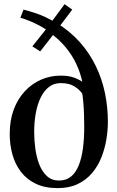

<svg xmlns="http://www.w3.org/2000/svg" viewBox="-20 -908 572 938"><path d="M262 11Q199 11 154.5 -10.5Q110 -32 81.8 -69.2Q53.5 -106.5 40.5 -154Q27.5 -201.5 27.5 -253.5Q27.5 -321 47.5 -373.8Q67.5 -426.5 102.5 -463.5Q137.5 -500.5 182.2 -519.5Q227 -538.5 275.5 -538.5Q314.5 -538.5 339.8 -529.5Q365 -520.5 382 -508.5Q373 -551.5 353.2 -594.5Q333.5 -637.5 299.8 -678.2Q266 -719 215.5 -754L262.5 -767L176.5 -657L138 -681.5L227.5 -793.5L219 -753.5Q201.5 -767.5 176 -781.2Q150.5 -795 124.8 -805.5Q99 -816 79.5 -821.5L95 -861Q125 -853 150.5 -844.8Q176 -836.5 201.8 -824.5Q227.5 -812.5 258.5 -793.5L218 -782.5L295.5 -887.5L333 -861L259.5 -764L257 -795.5Q323 -755 370 -702Q417 -649 447.5 -586.5Q478 -524 492.5 -454.8Q507 -385.5 507 -312Q507 -271 499.5 -226Q492 -181 475.2 -138.8Q458.5 -96.5 430 -62.8Q401.5 -29 360 -9Q318.5 11 262 11ZM268.5 -26Q303 -26 326.5 -45Q350 -64 364.2 -99Q378.5 -134 385 -181.8Q391.5 -229.5 391.5 -287Q391.5 -317 390.5 -347.5Q389.5 -378 387.2 -405Q385 -432 382 -450.5Q368 -470.5 343 -486.2Q318 -502 276 -502Q244.5 -502 220.2 -484Q196 -466 179.8 -433.5Q163.5 -401 155.2 -357.2Q147 -313.5 147 -262.5Q147 -222 152.8 -180.5Q158.5 -139 172.2 -104Q186 -69 209.5 -47.5Q233 -26 268.5 -26Z"/></svg>

Font: Merriweather 96pt Medium
Style: Regular
Weight: 500
Version: Version 2.100